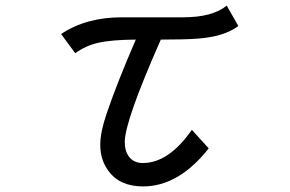

<svg xmlns="http://www.w3.org/2000/svg" viewBox="-20 -627 1040 689"><path d="M199.2 -504.9Q289.1 -564.9 417 -564.9H637.2Q742.7 -564.9 793.5 -606.9L835.4 -533.7Q784.2 -495.1 688 -488.3Q645 -484.9 557.1 -484.9Q427.7 -192.4 427.7 -117.2Q427.7 -85 442.4 -65.4Q459.5 -42 492.7 -42Q585.4 -42 668.5 -161.1L729 -94.7Q621.6 42 493.2 42Q408.7 42 368.2 -15.1Q339.8 -54.2 339.8 -107.4Q339.8 -152.8 362.8 -219.7Q398.9 -326.7 467.3 -484.9Q379.4 -484.4 331.1 -473.1Q287.1 -462.9 250 -436Z"/></svg>

Font: BIZ UDGothic
Style: Regular
Weight: 400
Monospace: yes
Designer: TypeBank Co., Ltd.
Foundry: Morisawa Inc.
Version: Version 1.05